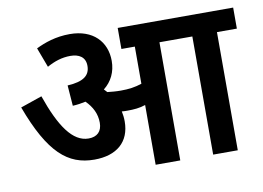

<svg xmlns="http://www.w3.org/2000/svg" viewBox="-70 -739 1158 845"><g transform="rotate(-10 508.5 -316.0)"><path d="M460 -212C460 -228 458 -243 455 -257C463 -256 472 -256 480 -256C509 -256 535 -258 561 -267V0H671V-528H818V0H928V-528H1017V-622H501V-528H561V-362C531 -352 503 -348 467 -348C444 -348 425 -350 407 -352C402 -357 398 -362 394 -366C430 -394 450 -435 450 -484C450 -570 392 -632 288 -632C225 -632 175 -614 136 -595L169 -507C203 -526 237 -537 274 -537C312 -537 341 -521 341 -481C341 -439 313 -415 240 -411L247 -319C268 -320 287 -323 305 -327C334 -298 351 -265 351 -225C351 -186 329 -165 291 -165C220 -165 167 -243 118 -384L22 -351C101 -138 182 -69 300 -69C400 -69 460 -120 460 -212Z"/></g></svg>

Font: Noto Sans SemiCondensed SemiBold
Style: Italic
Weight: 600
Width: 4
Italic angle: -12°
Designer: Monotype Design Team
Foundry: Monotype Imaging Inc.
Version: Version 2.013